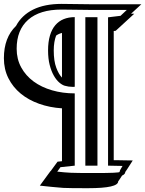

<svg xmlns="http://www.w3.org/2000/svg" viewBox="-25 -732 749 991"><path d="M252.4 -471.7Q252.4 -417 265.4 -382.6Q278.3 -348.1 294.9 -331.5V-562Q277.3 -557.6 264.6 -548.3Q258.8 -532.7 255.6 -513.9Q252.4 -495.1 252.4 -471.7ZM235.4 151.4H236.3L272 102.5L294.9 100.1V-172.9Q231.9 -176.8 177 -196.3Q122.1 -215.8 81.8 -249Q41.5 -282.2 18.3 -328.4Q-4.9 -374.5 -4.9 -431.6Q-4.9 -538.1 57.6 -598.1Q86.9 -653.3 146 -682.6Q205.1 -711.9 293 -711.9L446.3 -710H704.6L651.4 -661.1H668L572.3 -573.2L562 -571.8V94.7Q574.7 94.7 588.9 95Q603 95.2 616.7 95.5Q630.4 95.7 641.8 95.9Q653.3 96.2 660.2 96.2Q621.6 157.2 621.6 155.3Q621.6 167 605 174.3Q585 205.6 585 204.1Q585 239.3 430.7 239.3H413.6Q334 239.3 302.2 237.8Q294.4 237.3 278.1 235.8Q261.7 234.4 243.2 232.7Q224.6 231 207.5 229Q190.4 227.1 180.7 226.1ZM360.8 -284.2Q357.9 -283.7 355 -283.7Q352.1 -283.7 348.6 -283.7Q329.1 -283.7 308.6 -289.6Q295.4 -293.5 280.3 -306.6Q265.1 -319.8 252.4 -342.3Q239.7 -364.7 231.4 -397Q223.1 -429.2 223.1 -471.7Q223.1 -515.6 232.7 -548.1Q242.2 -580.6 260.3 -601.8Q278.3 -623 303.7 -633.3Q329.1 -643.6 360.8 -643.6ZM415.5 123V-643.1H478V123ZM270.5 153.8Q308.6 158.2 340.3 159.7Q372.1 161.1 450.2 161.1H467.3Q592.3 161.1 592.3 155.3Q592.3 148.4 607.4 124.5L532.7 123V-642.6L597.2 -650.4L629.4 -680.7H445.8L292.5 -682.6Q180.2 -682.6 120.6 -630.1Q61 -577.6 61 -480.5Q61 -426.8 84.5 -384Q107.9 -341.3 148.4 -311.5Q189 -281.7 243.7 -265.9Q298.3 -250 360.8 -250V123L287.1 130.9Z"/></svg>

Font: XB Kayhan Sayeh
Style: Regular
Weight: 700
Designer: Behnam
Foundry: Irmug
Version: Version 7.300 2009